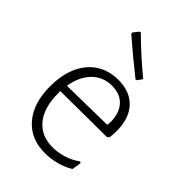

<svg xmlns="http://www.w3.org/2000/svg" viewBox="-206 -772 865 865"><g transform="rotate(45 227.0 -339.0)"><path d="M404 -293Q404 -273 401 -252L393 -243L97 -241V-226Q97 -137 137.5 -87Q178 -37 251 -37Q287 -37 322 -48.5Q357 -60 384 -80L391 -76L384 -31Q319 6 245 6Q154 6 101.5 -55.5Q49 -117 49 -224Q49 -296 73 -350Q97 -404 142 -433Q187 -462 246 -462Q321 -462 362.5 -417.5Q404 -373 404 -293ZM245 -423Q188 -423 150 -384.5Q112 -346 101 -279L354 -283L356 -300Q356 -358 327 -390.5Q298 -423 245 -423ZM323 -543 306 -519 299 -518Q211 -588 141 -649L139 -656L160 -683L167 -684Q238 -613 323 -543Z"/></g></svg>

Font: t
Style: Regular
Weight: 300
Designer: Juan Pablo del Peral
Foundry: Huerta Tipografica
Version: Version 2.004; ttfautohint (v1.8.1)